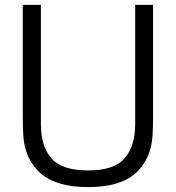

<svg xmlns="http://www.w3.org/2000/svg" viewBox="-20 -750 717 784"><path d="M605 -274Q605 -232 603 -198Q597 -100 534 -43Q471 14 340 14Q209 14 145 -43Q81 -100 75 -198Q73 -232 73 -274V-730H147V-243Q147 -153 190 -103.5Q233 -54 340 -54Q446 -54 489 -104Q532 -154 532 -243V-730H605Z"/></svg>

Font: Nacelle Light
Style: Regular
Weight: 300
Designer: Sora Sagano
Foundry: Sora Sagano
Version: Version 1.000;FEAKit 1.0